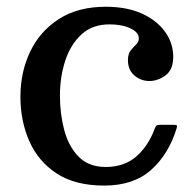

<svg xmlns="http://www.w3.org/2000/svg" viewBox="-20 -552 594 583"><path d="M42 -258.5Q42 -333.5 71.8 -395.5Q101.5 -457.5 159.2 -494.5Q217 -531.5 301 -531.5Q365 -531.5 410.8 -510.8Q456.5 -490 481.2 -455.5Q506 -421 506 -379.5Q506 -340.5 482.8 -323.2Q459.5 -306 433.5 -306Q408 -306 388.2 -322.8Q368.5 -339.5 368.5 -369.5Q368.5 -388.5 376.8 -398.8Q385 -409 393.2 -416.8Q401.5 -424.5 401.5 -435.5Q401.5 -454 375.8 -466Q350 -478 312.5 -478Q261 -478 227.8 -447.8Q194.5 -417.5 178.2 -368Q162 -318.5 162 -261.5Q162 -206 175.2 -156.5Q188.5 -107 219 -76Q249.5 -45 301 -45Q357.5 -45 394.2 -77.2Q431 -109.5 450.5 -163Q452.5 -168.5 455.2 -170.8Q458 -173 466 -173H506Q515 -173 516.8 -171.2Q518.5 -169.5 516.5 -163Q492.5 -84 439 -36.2Q385.5 11.5 296.5 11.5Q208.5 11.5 152.5 -25Q96.5 -61.5 69.2 -123Q42 -184.5 42 -258.5Z"/></svg>

Font: Besley Medium
Style: Regular
Weight: 500
Designer: Owen Earl
Foundry: indestructible type*
Version: Version 2.001; ttfautohint (v1.8.3)